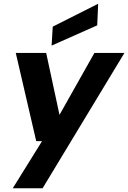

<svg xmlns="http://www.w3.org/2000/svg" viewBox="-20 -783 683 1023"><path d="M48 220 204 -31H173L64 -501H226L297 -171L483 -501H643L207 220ZM255 -540 261 -641 503 -763 498 -648Z"/></svg>

Font: DM Sans 18pt Black
Style: Italic
Weight: 900
Italic angle: -10°
Designer: Colophon Foundry, Jonny Pinhorn
Foundry: Colophon Foundry
Version: Version 4.004;gftools[0.9.30]